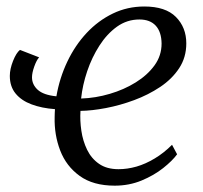

<svg xmlns="http://www.w3.org/2000/svg" viewBox="-20 -576 640 606"><path d="M103.5 -395Q95.5 -386.5 88.2 -366.2Q81 -346 81 -332Q81 -309 99.2 -292.5Q117.5 -276 158 -272Q168 -330 192.5 -381.5Q217 -433 253.5 -472Q290 -511 336 -533.2Q382 -555.5 435.5 -555.5Q502.5 -555.5 535.2 -522.5Q568 -489.5 568 -439Q568 -395 545.5 -360.8Q523 -326.5 485.5 -301.5Q448 -276.5 403.5 -260Q359 -243.5 314.5 -235Q270 -226.5 234 -226Q232 -195.5 236.8 -163.2Q241.5 -131 255 -103.2Q268.5 -75.5 292.8 -58.8Q317 -42 354 -42Q382 -42 410.8 -50.2Q439.5 -58.5 468.2 -75.8Q497 -93 523 -119L539 -89Q524 -68.5 495 -45.5Q466 -22.5 426.8 -6.2Q387.5 10 342 10Q274 10 231.5 -20.8Q189 -51.5 170 -101Q151 -150.5 152.5 -206.5Q152.5 -212.5 152.8 -219Q153 -225.5 153.5 -231.5Q112 -234.5 79.8 -246.5Q47.5 -258.5 29.2 -280.8Q11 -303 11 -336.5Q11 -358 21.2 -383.8Q31.5 -409.5 43 -418.5ZM420 -514.5Q381 -514.5 349.2 -491.8Q317.5 -469 293.8 -432Q270 -395 255.2 -351.2Q240.5 -307.5 236 -265Q281.5 -266.5 326.5 -279.8Q371.5 -293 408.5 -316Q445.5 -339 467.8 -369.8Q490 -400.5 490 -438.5Q489.5 -475.5 471.5 -495Q453.5 -514.5 420 -514.5Z"/></svg>

Font: Merriweather 48pt Light
Style: Italic
Weight: 300
Italic angle: -7.8°
Version: Version 2.101